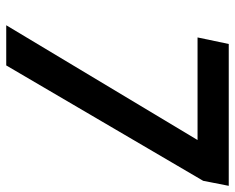

<svg xmlns="http://www.w3.org/2000/svg" viewBox="-89 -665 754 616"><g transform="rotate(90 288.0 -357.0)"><path d="M61 0 429.2 -613.8H100.1L121.1 -713.9H576.2L560.1 -631.8L189.9 0Z"/></g></svg>

Font: f52132580099584   
Style: Italic
Weight: 600
Italic angle: -12°
Foundry: Ascender Corporation
Version: Version 1.10